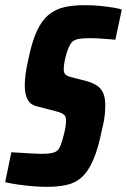

<svg xmlns="http://www.w3.org/2000/svg" viewBox="-38 -716 492 744"><path d="M142 8Q116 8 87 5.5Q58 3 30.5 -1Q3 -5 -18 -10L6 -126Q29 -125 49.5 -123.5Q70 -122 88.5 -121Q107 -120 120 -120Q138 -120 149.5 -121Q161 -122 170.5 -125Q180 -128 186 -134Q191 -139 195.5 -149.5Q200 -160 204 -174Q208 -188 211.5 -202.5Q215 -217 216.5 -229Q218 -241 218 -248Q218 -260 214 -266.5Q210 -273 200.5 -277.5Q191 -282 174 -286L101 -305Q79 -311 68.5 -331Q58 -351 58 -385Q58 -406 61.5 -431.5Q65 -457 72 -487Q86 -555 105 -596Q124 -637 151 -659Q178 -681 212.5 -688.5Q247 -696 291 -696Q323 -696 351.5 -693Q380 -690 401.5 -686.5Q423 -683 434 -679L409 -562Q401 -563 386.5 -564Q372 -565 353.5 -566.5Q335 -568 315 -568Q295 -568 281 -567Q267 -566 258 -563Q249 -560 243 -555Q237 -550 231 -538Q225 -526 220 -509.5Q215 -493 212 -476.5Q209 -460 209 -447Q209 -434 215.5 -427.5Q222 -421 238 -417L300 -401Q324 -394 339 -383.5Q354 -373 362 -355Q370 -337 370 -307Q370 -297 369 -283Q368 -269 365.5 -253Q363 -237 358 -218Q343 -141 323 -95.5Q303 -50 277.5 -28Q252 -6 218.5 1Q185 8 142 8Z"/></svg>

Font: Saira Condensed ExtraBold
Style: Italic
Weight: 800
Width: 3
Italic angle: -12°
Designer: Hector Gatti with collaboration of the Omnibus-Type team
Foundry: Omnibus-Type
Version: Version 1.101